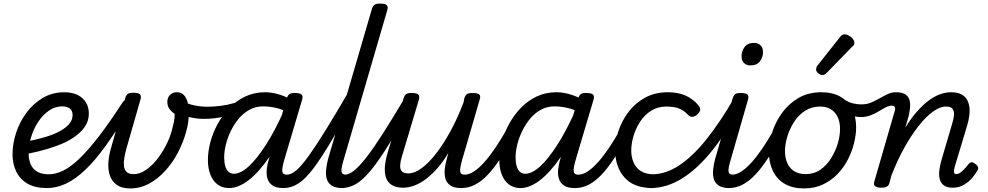

<svg xmlns="http://www.w3.org/2000/svg" viewBox="-20 -1035 5529 1074"><path d="M242 17Q176 17 133.5 -8Q91 -33 70.5 -76Q50 -119 50 -172Q50 -231 70 -292Q90 -353 128 -404.5Q166 -456 219.5 -487.5Q273 -519 340 -519Q383 -519 413.5 -504Q444 -489 460.5 -462.5Q477 -436 477 -399Q477 -358 453.5 -324.5Q430 -291 390.5 -265Q351 -239 301 -220.5Q251 -202 198.5 -189Q146 -176 96 -168L103 -239Q134 -244 172 -252.5Q210 -261 247.5 -273Q285 -285 316 -302Q347 -319 366.5 -341Q386 -363 386 -392Q386 -417 370 -428.5Q354 -440 329 -440Q288 -440 253.5 -416Q219 -392 193.5 -353Q168 -314 154 -268Q140 -222 140 -179Q140 -144 151.5 -116.5Q163 -89 188.5 -74.5Q214 -60 254 -60Q268 -60 273.5 -48.5Q279 -37 277 -21.5Q275 -6 266 5.5Q257 17 242 17Z M242 17Q233 17 229.5 5.5Q226 -6 227 -21.5Q228 -37 235 -48.5Q242 -60 253 -60Q291 -60 332.5 -80Q374 -100 423 -146.5Q472 -193 532.5 -271.5Q593 -350 669 -467Q674 -475 687 -470.5Q700 -466 709.5 -456.5Q719 -447 714 -438Q638 -313 575.5 -225.5Q513 -138 457 -85Q401 -32 348.5 -7.5Q296 17 242 17Z M709 19Q662 19 634.5 0Q607 -19 595.5 -51Q584 -83 586 -121.5Q588 -160 599 -200L680 -485Q684 -499 692 -507.5Q700 -516 725 -516Q757 -516 764 -506Q771 -496 766 -479L686 -200Q679 -174 675 -149.5Q671 -125 673.5 -105Q676 -85 688.5 -73Q701 -61 728 -61Q760 -61 792.5 -82Q825 -103 854.5 -139Q884 -175 907 -219Q930 -263 942 -308Q948 -331 953 -353.5Q958 -376 957 -398Q936 -413 926 -428.5Q916 -444 916 -465Q916 -489 931 -504Q946 -519 969 -519Q1002 -519 1018.5 -490Q1035 -461 1036 -417Q1037 -398 1035.5 -378.5Q1034 -359 1030.5 -338.5Q1027 -318 1021 -297Q1005 -239 976 -183Q947 -127 905.5 -81Q864 -35 814.5 -8Q765 19 709 19Z M1120 -370Q1082 -370 1043 -379Q1004 -388 972 -409Q966 -413 968 -424.5Q970 -436 975.5 -448.5Q981 -461 988.5 -468Q996 -475 1003 -470Q1027 -454 1065 -446Q1103 -438 1141 -438Q1176 -438 1215 -443Q1254 -448 1291.5 -459Q1329 -470 1357 -486Q1364 -491 1365 -477.5Q1366 -464 1362.5 -447.5Q1359 -431 1351 -426Q1299 -398 1240 -384Q1181 -370 1120 -370Z M1261 17Q1225 17 1198.5 -2Q1172 -21 1157.5 -56.5Q1143 -92 1143 -140Q1143 -187 1156.5 -239Q1170 -291 1197 -340.5Q1224 -390 1262.5 -430.5Q1301 -471 1351.5 -495Q1402 -519 1463 -519Q1502 -519 1545 -505.5Q1588 -492 1624 -468L1608 -398Q1560 -424 1522 -432Q1484 -440 1452 -440Q1411 -440 1376.5 -421.5Q1342 -403 1316 -372Q1290 -341 1271.5 -303Q1253 -265 1243.5 -226.5Q1234 -188 1234 -155Q1234 -127 1240 -106Q1246 -85 1258.5 -74Q1271 -63 1288 -63Q1326 -63 1371.5 -104.5Q1417 -146 1468 -225.5Q1519 -305 1569 -418L1605 -376Q1547 -244 1487 -157Q1427 -70 1370 -26.5Q1313 17 1261 17ZM1566 17Q1524 17 1503 1.5Q1482 -14 1475.5 -38Q1469 -62 1472.5 -90.5Q1476 -119 1484 -145L1584 -484Q1590 -503 1599.5 -509Q1609 -515 1628 -515Q1658 -515 1667 -506Q1676 -497 1670 -477L1572 -147Q1557 -96 1559 -77Q1561 -58 1584 -58Q1598 -58 1605 -46.5Q1612 -35 1610.5 -20.5Q1609 -6 1598 5.5Q1587 17 1566 17Z M1566 17Q1552 17 1545.5 5.5Q1539 -6 1540.5 -20.5Q1542 -35 1553 -46.5Q1564 -58 1585 -58Q1610 -58 1639.5 -84Q1669 -110 1709 -166Q1749 -222 1805 -312.5Q1861 -403 1937 -534Q1945 -547 1959 -545.5Q1973 -544 1982 -533.5Q1991 -523 1983 -510Q1899 -357 1839 -255.5Q1779 -154 1734 -94Q1689 -34 1649 -8.5Q1609 17 1566 17Z M1896 17Q1855 17 1834 2Q1813 -13 1807 -37Q1801 -61 1804.5 -89.5Q1808 -118 1815 -145L2060 -984Q2066 -1003 2076 -1009Q2086 -1015 2105 -1015Q2135 -1015 2143.5 -1006Q2152 -997 2146 -977L1904 -147Q1888 -95 1890 -76.5Q1892 -58 1915 -58Q1929 -58 1936 -46.5Q1943 -35 1941 -20.5Q1939 -6 1928 5.5Q1917 17 1896 17Z M1890 17Q1876 17 1869.5 5.5Q1863 -6 1864.5 -20.5Q1866 -35 1877 -46.5Q1888 -58 1909 -58Q1932 -58 1961.5 -81.5Q1991 -105 2030.5 -156Q2070 -207 2123.5 -290.5Q2177 -374 2248 -494Q2256 -508 2270.5 -506.5Q2285 -505 2294.5 -494.5Q2304 -484 2296 -471Q2217 -328 2159 -233.5Q2101 -139 2056 -84Q2011 -29 1971.5 -6Q1932 17 1890 17Z M2234 15Q2189 15 2163 -6.5Q2137 -28 2133 -71.5Q2129 -115 2148 -179L2237 -484Q2243 -503 2252.5 -509Q2262 -515 2281 -515Q2311 -515 2320 -506Q2329 -497 2323 -477L2228 -159Q2220 -134 2218.5 -112Q2217 -90 2227 -77.5Q2237 -65 2264 -65Q2299 -65 2339 -94.5Q2379 -124 2420 -177Q2461 -230 2500.5 -302.5Q2540 -375 2573 -462L2577 -484Q2583 -503 2593 -509Q2603 -515 2622 -515Q2652 -515 2661 -506Q2670 -497 2663 -477L2567 -147Q2552 -96 2554 -77Q2556 -58 2578 -58Q2592 -58 2599 -46.5Q2606 -35 2604.5 -20.5Q2603 -6 2592 5.5Q2581 17 2560 17Q2519 17 2498 1.5Q2477 -14 2471 -38Q2465 -62 2468 -90.5Q2471 -119 2479 -145L2488 -180Q2460 -132 2428.5 -96Q2397 -60 2364.5 -35Q2332 -10 2299 2.5Q2266 15 2234 15Z M2560 17Q2546 17 2539.5 5.5Q2533 -6 2534.5 -20.5Q2536 -35 2547 -46.5Q2558 -58 2579 -58Q2604 -58 2632 -76.5Q2660 -95 2689.5 -128Q2719 -161 2750 -207Q2781 -253 2813 -309Q2820 -322 2834 -320.5Q2848 -319 2857 -309Q2866 -299 2859 -286Q2819 -210 2782 -153Q2745 -96 2709.5 -58.5Q2674 -21 2637.5 -2Q2601 17 2560 17Z M2891 17Q2855 17 2828.5 -2Q2802 -21 2787.5 -56.5Q2773 -92 2773 -140Q2773 -187 2786.5 -239Q2800 -291 2827 -340.5Q2854 -390 2892.5 -430.5Q2931 -471 2981.5 -495Q3032 -519 3093 -519Q3132 -519 3175 -505.5Q3218 -492 3254 -468L3238 -398Q3190 -424 3152 -432Q3114 -440 3082 -440Q3041 -440 3006.5 -421.5Q2972 -403 2946 -372Q2920 -341 2901.5 -303Q2883 -265 2873.5 -226.5Q2864 -188 2864 -155Q2864 -127 2870 -106Q2876 -85 2888.5 -74Q2901 -63 2918 -63Q2956 -63 3001.5 -104.5Q3047 -146 3098 -225.5Q3149 -305 3199 -418L3235 -376Q3177 -244 3117 -157Q3057 -70 3000 -26.5Q2943 17 2891 17ZM3196 17Q3154 17 3133 1.5Q3112 -14 3105.5 -38Q3099 -62 3102.5 -90.5Q3106 -119 3114 -145L3214 -484Q3220 -503 3229.5 -509Q3239 -515 3258 -515Q3288 -515 3297 -506Q3306 -497 3300 -477L3202 -147Q3187 -96 3189 -77Q3191 -58 3214 -58Q3228 -58 3235 -46.5Q3242 -35 3240.5 -20.5Q3239 -6 3228 5.5Q3217 17 3196 17Z M3196 17Q3182 17 3175.5 5.5Q3169 -6 3170.5 -20.5Q3172 -35 3183 -46.5Q3194 -58 3215 -58Q3240 -58 3268 -76.5Q3296 -95 3325.5 -128Q3355 -161 3386 -207Q3417 -253 3449 -309Q3456 -322 3470 -320.5Q3484 -319 3493 -309Q3502 -299 3495 -286Q3455 -210 3418 -153Q3381 -96 3345.5 -58.5Q3310 -21 3273.5 -2Q3237 17 3196 17Z M3630 17Q3526 17 3473.5 -42Q3421 -101 3421 -196Q3421 -249 3440.5 -305.5Q3460 -362 3497 -410.5Q3534 -459 3589 -489Q3644 -519 3715 -519Q3772 -519 3813.5 -501Q3855 -483 3886 -447Q3900 -429 3896 -417Q3892 -405 3880 -394Q3867 -383 3854 -381.5Q3841 -380 3827 -394Q3807 -416 3779.5 -427.5Q3752 -439 3707 -439Q3659 -439 3622 -415.5Q3585 -392 3560.5 -354Q3536 -316 3523.5 -273.5Q3511 -231 3511 -192Q3511 -157 3524 -126.5Q3537 -96 3565 -78Q3593 -60 3639 -60Q3653 -60 3659 -48.5Q3665 -37 3663 -21.5Q3661 -6 3653 5.5Q3645 17 3630 17Z M3618 17Q3599 17 3591.5 5.5Q3584 -6 3585.5 -21.5Q3587 -37 3598 -48.5Q3609 -60 3628 -60Q3705 -60 3781.5 -111.5Q3858 -163 3933.5 -258Q4009 -353 4085 -484Q4090 -492 4102 -487.5Q4114 -483 4123.5 -473.5Q4133 -464 4128 -455Q4051 -303 3967.5 -197.5Q3884 -92 3796.5 -37.5Q3709 17 3618 17Z M4061 17Q4020 17 3999 2Q3978 -13 3972 -37Q3966 -61 3969.5 -89.5Q3973 -118 3980 -145L4078 -484Q4084 -503 4093.5 -509Q4103 -515 4122 -515Q4152 -515 4161 -506Q4170 -497 4164 -477L4069 -147Q4053 -95 4055 -76.5Q4057 -58 4080 -58Q4094 -58 4101 -46.5Q4108 -35 4106 -20.5Q4104 -6 4093 5.5Q4082 17 4061 17ZM4177 -669Q4156 -669 4142 -682.5Q4128 -696 4128 -721Q4128 -749 4145 -772Q4162 -795 4198 -795Q4220 -795 4234 -782Q4248 -769 4248 -743Q4248 -715 4231 -692Q4214 -669 4177 -669Z M4056 17Q4042 17 4035.5 5.5Q4029 -6 4030.5 -20.5Q4032 -35 4043 -46.5Q4054 -58 4075 -58Q4100 -58 4128 -76.5Q4156 -95 4185.5 -128Q4215 -161 4246 -207Q4277 -253 4309 -309Q4316 -322 4330 -320.5Q4344 -319 4353 -309Q4362 -299 4355 -286Q4315 -210 4278 -153Q4241 -96 4205.5 -58.5Q4170 -21 4133.5 -2Q4097 17 4056 17Z M4477 19Q4414 19 4370 -6.5Q4326 -32 4303.5 -78.5Q4281 -125 4281 -184Q4281 -238 4300 -296.5Q4319 -355 4356 -405.5Q4393 -456 4447.5 -487.5Q4502 -519 4575 -519Q4637 -519 4680.5 -494.5Q4724 -470 4746.5 -425.5Q4769 -381 4769 -323Q4769 -282 4757.5 -235Q4746 -188 4723 -143Q4700 -98 4665 -61.5Q4630 -25 4583 -3Q4536 19 4477 19ZM4486 -61Q4533 -61 4568.5 -85.5Q4604 -110 4628.5 -149Q4653 -188 4666 -231.5Q4679 -275 4679 -314Q4679 -354 4665 -382Q4651 -410 4626.5 -424.5Q4602 -439 4568 -439Q4520 -439 4483 -415Q4446 -391 4421.5 -352.5Q4397 -314 4384 -271Q4371 -228 4371 -190Q4371 -150 4385 -120.5Q4399 -91 4425 -76Q4451 -61 4486 -61Z M4793 -380Q4776 -380 4752.5 -386Q4729 -392 4706.5 -402Q4684 -412 4668 -423Q4659 -430 4658 -442.5Q4657 -455 4662 -466.5Q4667 -478 4677 -483.5Q4687 -489 4698 -481Q4728 -462 4752.5 -456.5Q4777 -451 4798 -451Q4828 -451 4853 -461.5Q4878 -472 4900.5 -485Q4923 -498 4945 -508.5Q4967 -519 4991 -519Q5003 -519 5009.5 -507.5Q5016 -496 5015 -481.5Q5014 -467 5002.5 -455.5Q4991 -444 4968 -444Q4953 -444 4934.5 -434.5Q4916 -425 4895 -412Q4874 -399 4848.5 -389.5Q4823 -380 4793 -380Z M4580 -615Q4570 -615 4557.5 -625Q4545 -635 4545 -646Q4545 -652 4547 -658Q4549 -664 4554 -670L4676 -824Q4684 -836 4691 -839.5Q4698 -843 4706 -843Q4716 -843 4728.5 -836Q4741 -829 4750 -818Q4759 -807 4759 -796Q4759 -788 4756 -783Q4753 -778 4746 -773L4607 -630Q4593 -615 4580 -615Z M4908 15Q4891 15 4878 8Q4865 1 4870 -17L4986 -418Q4989 -429 4985 -436.5Q4981 -444 4969 -444Q4957 -444 4952.5 -455.5Q4948 -467 4950.5 -481.5Q4953 -496 4963.5 -507.5Q4974 -519 4991 -519Q5028 -519 5046 -506Q5064 -493 5068.5 -472Q5073 -451 5070 -427.5Q5067 -404 5062 -383L5044 -321Q5074 -370 5105.5 -406.5Q5137 -443 5169.5 -468.5Q5202 -494 5235 -506.5Q5268 -519 5301 -519Q5347 -519 5372.5 -497.5Q5398 -476 5403 -433.5Q5408 -391 5388 -326L5321 -104Q5316 -85 5316 -76Q5316 -67 5320 -64Q5324 -61 5329 -61Q5339 -61 5349 -67.5Q5359 -74 5371 -86Q5383 -98 5396 -115Q5404 -125 5412 -127Q5420 -129 5431 -121Q5447 -111 5450.5 -101.5Q5454 -92 5448 -82Q5439 -65 5420 -42Q5401 -19 5373 -2Q5345 15 5310 15Q5274 15 5256.5 -0.5Q5239 -16 5235 -39.5Q5231 -63 5235.5 -90.5Q5240 -118 5247 -142L5307 -346Q5315 -372 5316.5 -393Q5318 -414 5308 -426.5Q5298 -439 5271 -439Q5238 -439 5198.5 -410.5Q5159 -382 5118.5 -330.5Q5078 -279 5038.5 -208.5Q4999 -138 4966 -52L4955 -11Q4952 2 4941.5 8.5Q4931 15 4908 15Z"/></svg>

Font: Playwrite AU QLD
Style: Regular
Weight: 400
Designer: Veronika Burian, José Scaglione
Foundry: TypeTogether
Version: Version 1.002